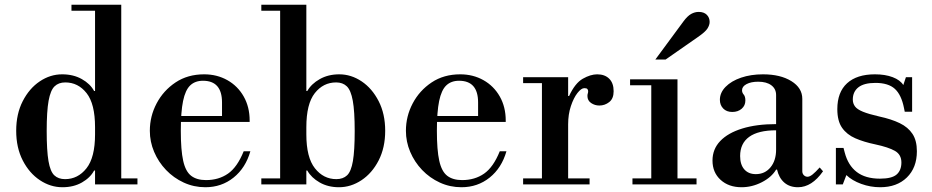

<svg xmlns="http://www.w3.org/2000/svg" viewBox="-20 -774 3914 806"><path d="M242 12Q192 12 147.5 -17.5Q103 -47 75.5 -100.5Q48 -154 48 -225Q48 -296 75.5 -349.5Q103 -403 147 -432.5Q191 -462 241 -462Q288 -462 323.5 -442Q359 -422 375 -392H399L379 -240Q379 -338 343.5 -383Q308 -428 254 -428Q226 -428 209 -411.5Q192 -395 184 -351Q176 -307 176 -224Q176 -142 183.5 -98Q191 -54 208 -38Q225 -22 253 -22Q307 -22 343 -67.5Q379 -113 379 -210L399 -58H375Q359 -28 324 -8Q289 12 242 12ZM379 0V-25H557V0ZM379 -15V-738H489V-15ZM280 -729V-754H489V-729Z M842 12Q794 12 751.5 -7.5Q709 -27 677 -60.5Q645 -94 627 -136.5Q609 -179 609 -225Q609 -286 637.5 -340Q666 -394 717 -428Q768 -462 837 -462Q891 -462 934.5 -437.5Q978 -413 1003 -369Q1028 -325 1028 -268V-262H701V-287H912V-344Q912 -435 832 -435Q799 -435 778.5 -415.5Q758 -396 748.5 -350Q739 -304 739 -225Q739 -144 749 -99Q759 -54 782.5 -36Q806 -18 845 -18Q898 -18 937 -45Q976 -72 1003 -139H1031Q1011 -69 960.5 -28.5Q910 12 842 12Z M1403 12Q1357 12 1322 -8Q1287 -28 1270 -58H1246L1266 -210Q1266 -113 1302 -67.5Q1338 -22 1392 -22Q1420 -22 1437 -38Q1454 -54 1461.5 -98Q1469 -142 1469 -224Q1469 -307 1461 -351Q1453 -395 1436 -411.5Q1419 -428 1391 -428Q1337 -428 1301.5 -383Q1266 -338 1266 -240L1246 -392H1270Q1287 -422 1322.5 -442Q1358 -462 1404 -462Q1454 -462 1498 -432.5Q1542 -403 1569.5 -349.5Q1597 -296 1597 -225Q1597 -154 1569.5 -100.5Q1542 -47 1497.5 -17.5Q1453 12 1403 12ZM1077 0V-25H1266V0ZM1156 -15V-738H1266V-15ZM1077 -729V-754H1266V-729Z M1917 12Q1869 12 1826.5 -7.5Q1784 -27 1752 -60.5Q1720 -94 1702 -136.5Q1684 -179 1684 -225Q1684 -286 1712.5 -340Q1741 -394 1792 -428Q1843 -462 1912 -462Q1966 -462 2009.5 -437.5Q2053 -413 2078 -369Q2103 -325 2103 -268V-262H1776V-287H1987V-344Q1987 -435 1907 -435Q1874 -435 1853.5 -415.5Q1833 -396 1823.5 -350Q1814 -304 1814 -225Q1814 -144 1824 -99Q1834 -54 1857.5 -36Q1881 -18 1920 -18Q1973 -18 2012 -45Q2051 -72 2078 -139H2106Q2086 -69 2035.5 -28.5Q1985 12 1917 12Z M2176 0V-25H2255V-425H2176V-450H2365V-371H2369Q2394 -425 2426.5 -443.5Q2459 -462 2487 -462Q2519 -462 2537.5 -443.5Q2556 -425 2556 -391Q2556 -360 2537.5 -345.5Q2519 -331 2496 -331Q2477 -331 2461.5 -341.5Q2446 -352 2446 -371Q2446 -377 2447.5 -381.5Q2449 -386 2449 -391Q2449 -396 2446 -400Q2443 -404 2433 -404Q2420 -404 2404 -383.5Q2388 -363 2376.5 -328.5Q2365 -294 2365 -252V-25H2455V0Z M2714 -15V-425H2824V-15ZM2635 0V-25H2904V0ZM2625 -416V-441H2824V-416ZM2731 -524 2849 -684Q2866 -707 2881.5 -715.5Q2897 -724 2913 -724Q2935 -724 2947 -712Q2959 -700 2959 -682Q2959 -669 2950 -654.5Q2941 -640 2909 -618L2774 -524Z M3093 12Q3039 12 3005 -19Q2971 -50 2971 -100Q2971 -148 3003.5 -182Q3036 -216 3096 -234.5Q3156 -253 3238 -253V-375Q3238 -401 3218 -416Q3198 -431 3163 -431Q3133 -431 3114 -421Q3095 -411 3095 -395Q3095 -385 3102 -377Q3109 -369 3109 -352Q3109 -331 3093.5 -317.5Q3078 -304 3054 -304Q3030 -304 3016 -318.5Q3002 -333 3002 -355Q3002 -385 3026 -409.5Q3050 -434 3091 -448Q3132 -462 3183 -462Q3256 -462 3302 -433.5Q3348 -405 3348 -359V-55Q3348 -45 3354.5 -38.5Q3361 -32 3370 -32Q3379 -32 3391 -41.5Q3403 -51 3421 -71L3435 -55Q3388 12 3330 12Q3295 12 3272.5 -7.5Q3250 -27 3242 -62H3238Q3219 -30 3178 -9Q3137 12 3093 12ZM3153 -43Q3191 -43 3214.5 -71.5Q3238 -100 3238 -146V-227Q3163 -227 3125 -199.5Q3087 -172 3087 -119Q3087 -83 3104.5 -63Q3122 -43 3153 -43Z M3675 12Q3634 12 3595.5 -2Q3557 -16 3533 -39L3518 0H3489V-153H3521L3526 -134Q3540 -80 3576.5 -52Q3613 -24 3674 -24Q3724 -24 3744 -41.5Q3764 -59 3764 -92Q3764 -125 3737 -140.5Q3710 -156 3654 -168Q3606 -178 3570.5 -193.5Q3535 -209 3515 -237.5Q3495 -266 3495 -316Q3495 -387 3536 -424.5Q3577 -462 3653 -462Q3696 -462 3727.5 -450Q3759 -438 3772 -417L3783 -450H3809V-305H3778L3775 -320Q3764 -376 3736.5 -401Q3709 -426 3655 -426Q3607 -426 3583.5 -407.5Q3560 -389 3560 -356Q3560 -340 3569 -327.5Q3578 -315 3602.5 -305Q3627 -295 3671 -285Q3722 -274 3757 -257Q3792 -240 3810.5 -212Q3829 -184 3829 -139Q3829 -70 3787 -29Q3745 12 3675 12Z"/></svg>

Font: Libre Bodoni
Style: Regular
Weight: 400
Designer: Pablo Impallari, Rodrigo Fuenzalida
Foundry: Impallari Type
Version: Version 2.005;gftools[0.9.23]